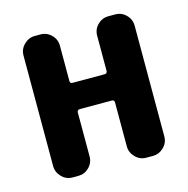

<svg xmlns="http://www.w3.org/2000/svg" viewBox="-83 -600 667 681"><g transform="rotate(-15 250.0 -260.0)"><path d="M397.5 -519.5Q420.9 -519.5 437.5 -502.9Q454.1 -486.3 454.1 -462.9V-56.6Q454.1 -33.2 437 -16.6Q419.9 0 397.5 0H373Q349.6 0 333 -17.1Q316.4 -34.2 316.4 -56.6V-218.8Q316.4 -227.5 306.6 -227.5H189.5Q180.7 -227.5 179.7 -218.8V-56.6Q179.7 -33.2 163.1 -16.6Q146.5 0 123 0H102.5Q79.1 0 62.5 -17.1Q45.9 -34.2 45.9 -56.6V-462.9Q45.9 -486.3 63 -502.9Q80.1 -519.5 102.5 -519.5H123Q146.5 -519.5 163.1 -502.9Q179.7 -486.3 179.7 -462.9V-333Q179.7 -324.2 189.5 -324.2H306.6Q315.4 -324.2 316.4 -333V-462.9Q316.4 -486.3 333 -502.9Q349.6 -519.5 373 -519.5Z"/></g></svg>

Font: Rounded Mgen+ 1mn bold
Style: Bold
Weight: 700
Designer: [Source Han Sans]
Ryoko NISHIZUKA  (kana & ideographs); Paul D. Hunt (Latin, Greek & Cyrillic); Wenlong ZHANG  (bopomofo
Version: Version 1.059.20150602